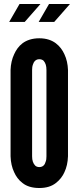

<svg xmlns="http://www.w3.org/2000/svg" viewBox="-20 -935 394 963"><path d="M183 -915 104 -825H26L78 -915ZM331 -915 252 -825H174L226 -915ZM321 -151C320 -121 314 -94 303 -71C294 -51 280 -32 260 -17C240 -1 213 8 177 8C141 8 113 -1 93 -17C73 -32 60 -51 51 -71C40 -94 34 -121 33 -151V-584C34 -613 40 -640 51 -663C60 -683 73 -703 93 -718C113 -733 141 -743 177 -743C213 -743 240 -733 260 -718C280 -703 294 -683 303 -663C314 -640 320 -613 321 -584ZM213 -584C213 -604 209 -618 199 -630C194 -635 186 -638 177 -638C158 -638 149 -624 145 -611C142 -603 141 -594 141 -584V-151C141 -130 146 -116 156 -105C161 -100 168 -97 177 -97C196 -97 205 -109 209 -124C212 -131 213 -140 213 -151Z"/></svg>

Font: League Gothic
Style: Regular
Weight: 400
Designer: The League of Moveable Type
Version: Version 1.560;PS 001.560;hotconv 1.0.56;makeotf.lib2.0.21325